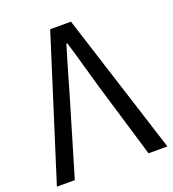

<svg xmlns="http://www.w3.org/2000/svg" viewBox="-134 -835 842 937"><g transform="rotate(-20 287.5 -366.5)"><path d="M1 0 233 -733H341L575 0H477L358 -397Q339 -462 323.5 -518.5Q308 -575 288 -640H283Q263 -575 247 -518.5Q231 -462 212 -397L94 0Z"/></g></svg>

Font: Noto Sans KR
Style: Regular
Weight: 400
Designer: Ryoko NISHIZUKA  (kana, bopomofo & ideographs); Paul D. Hunt (Latin, Greek & Cyrillic); Sandoll Communications , Soo-you
Foundry: Adobe
Version: Version 2.004-H2;hotconv 1.0.118;makeotfexe 2.5.65603